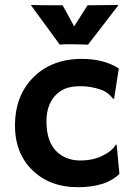

<svg xmlns="http://www.w3.org/2000/svg" viewBox="-20 -762 541 789"><path d="M470.7 -47.4Q416 7.3 299.3 7.3Q186 7.3 114.3 -61.5Q41.5 -131.3 41.5 -247.1Q41.5 -364.7 113.3 -440.4Q189.5 -520 316.9 -520Q407.2 -520 468.3 -480.5L448.7 -355.5L445.3 -356Q421.9 -384.3 396 -393.1Q354 -407.7 312 -407.7Q270 -407.7 246.1 -397Q222.2 -386.2 205.1 -367.2Q170.9 -328.1 170.9 -263.7Q170.9 -149.4 250 -114.3Q277.3 -102.5 307.9 -102.5Q338.4 -102.5 361.1 -107.9Q383.8 -113.3 402.3 -122.6Q441.9 -142.1 456.1 -168L459.5 -166.5ZM282.7 -580.1H257.8Q237.3 -580.1 225.6 -578.6L107.4 -740.2L108.9 -741.7Q132.3 -740.2 237.3 -740.2L284.7 -653.8L339.8 -740.2L464.4 -741.7L466.3 -740.2L341.8 -578.6Z"/></svg>

Font: HammersmithOne
Style: Regular
Weight: 400
Designer: Nicole Fally
Foundry: Nicole Fally
Version: Version 1.003